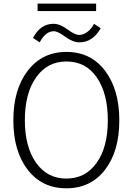

<svg xmlns="http://www.w3.org/2000/svg" viewBox="-20 -1022 732 1060"><path d="M162.1 -812.5Q203.1 -890.6 275.4 -890.6Q310.5 -890.6 352.1 -859.9Q393.6 -829.1 417 -829.1Q440.4 -829.1 463.4 -846.7Q486.3 -864.3 499 -890.6L536.1 -866.2Q491.2 -788.1 418 -788.1Q382.8 -788.1 340.8 -818.8Q298.8 -849.6 277.3 -849.6Q231.4 -849.6 199.2 -788.1ZM187.5 -960.9V-1002H510.7V-960.9ZM53.7 -358.4Q53.7 -528.3 133.3 -631.8Q212.9 -735.4 346.7 -735.4Q481.4 -735.4 560.1 -631.3Q638.7 -527.3 638.7 -357.4Q638.7 -186.5 559.6 -84.5Q480.5 17.6 346.7 17.6Q211.9 17.6 132.8 -85Q53.7 -187.5 53.7 -358.4ZM117.2 -358.4Q117.2 -211.9 178.7 -124Q240.2 -36.1 346.7 -36.1Q451.2 -36.1 513.2 -122.6Q575.2 -209 575.2 -357.4Q575.2 -505.9 514.6 -594.2Q454.1 -682.6 346.7 -682.6Q241.2 -682.6 179.2 -594.7Q117.2 -506.8 117.2 -358.4Z"/></svg>

Font: Gothic A1 Light
Style: Regular
Weight: 300
Version: Version 2.50